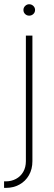

<svg xmlns="http://www.w3.org/2000/svg" viewBox="-41 -701 259 920"><path d="M114.3 -530.3V71.3Q114.3 109.4 97.7 138.4Q81.1 167.5 52.2 183.3Q23.4 199.2 -11.7 199.2H-21.5V168H-12.7Q13.7 168 35.6 156.2Q57.6 144.5 70.3 122.6Q83 100.6 83 71.3V-530.3ZM71.3 -653.3Q71.3 -664.6 79.6 -672.6Q87.9 -680.7 98.6 -680.7Q110.4 -680.7 118.7 -672.6Q127 -664.6 127 -653.3Q127 -641.6 118.7 -633.8Q110.4 -626 98.6 -626Q87.4 -626 79.3 -633.8Q71.3 -641.6 71.3 -653.3Z"/></svg>

Font: Pretendard JP Thin
Style: Regular
Weight: 100
Designer: Base glyphs from Inter by Rasmus Andersson; Hangeul glyphs from Noto Sans CJK(Source Han Sans) by Jang Soo-young and Kan
Foundry: Kil Hyung-jin
Version: Version 1.309